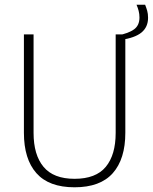

<svg xmlns="http://www.w3.org/2000/svg" viewBox="-20 -785 648 815"><path d="M296.5 10Q187.5 10 134.5 -50Q81.5 -110 81.5 -221.5V-639H122.5V-221Q122.5 -127.5 164.8 -76.8Q207 -26 296.5 -26Q387 -26 429 -76.8Q471 -127.5 471 -221V-639H512V-221.5Q512 -110 458.8 -50Q405.5 10 296.5 10ZM492.5 -615.5 481.5 -635Q525.5 -643.5 548.8 -660.2Q572 -677 572 -710.5Q572 -725.5 568.5 -739Q565 -752.5 559.5 -765H596Q601 -752.5 604.8 -739.5Q608.5 -726.5 608.5 -709.5Q608.5 -670 580.5 -647Q552.5 -624 492.5 -615.5Z"/></svg>

Font: Anek Latin ExtraLight
Style: Regular
Weight: 250
Designer: Yesha Goshar
Foundry: Ek Type
Version: Version 1.003